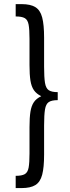

<svg xmlns="http://www.w3.org/2000/svg" viewBox="-20 -891 347 950"><path d="M57.6 39.6V-21Q87.9 -21 102.5 -29.3Q117.2 -37.6 121.6 -61.5Q126 -85.4 126 -132.3V-262.2Q126 -308.6 130.6 -338.1Q135.3 -367.7 147.7 -385.7Q160.2 -403.8 184.1 -415Q160.2 -426.8 147.7 -444.8Q135.3 -462.9 130.6 -492.4Q126 -522 126 -568.4V-698.2Q126 -745.1 121.6 -769Q117.2 -793 102.5 -801.3Q87.9 -809.6 57.6 -809.6V-870.6H86.9Q130.9 -870.6 155 -855.7Q179.2 -840.8 188.7 -804.7Q198.2 -768.6 198.2 -704.6V-560.5Q198.2 -508.3 202.6 -481.2Q207 -454.1 221.4 -444.6Q235.8 -435.1 265.6 -435.1V-395.5Q235.8 -395.5 221.4 -386Q207 -376.5 202.6 -349.4Q198.2 -322.3 198.2 -270V-126Q198.2 -62.5 188.7 -26.4Q179.2 9.8 155 24.7Q130.9 39.6 86.9 39.6Z"/></svg>

Font: Antonio Thin
Style: Regular
Weight: 250
Designer: Vernon Adams
Foundry: Vernon Adams
Version: Version 1.002